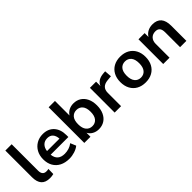

<svg xmlns="http://www.w3.org/2000/svg" viewBox="158 -1690 2684 2684"><g transform="rotate(-45 1500.5 -347.5)"><path d="M235 10Q148 10 106.5 -37.5Q65 -85 65 -177V-705H190V-183Q190 -93 266 -93Q277 -93 288 -94Q299 -95 309 -98L307 1Q271 10 235 10Z M620 10Q537 10 477 -21Q417 -52 384.5 -109Q352 -166 352 -244Q352 -320 383.5 -377Q415 -434 470.5 -466.5Q526 -499 597 -499Q701 -499 761.5 -433Q822 -367 822 -253V-216H472Q486 -85 622 -85Q663 -85 704 -97.5Q745 -110 779 -137L814 -53Q779 -24 726 -7Q673 10 620 10ZM602 -414Q547 -414 513 -380Q479 -346 472 -288H718Q714 -349 684.5 -381.5Q655 -414 602 -414Z M1203 10Q1149 10 1106.5 -14Q1064 -38 1043 -79V0H921V-705H1046V-417Q1068 -454 1109.5 -476.5Q1151 -499 1203 -499Q1268 -499 1316 -468Q1364 -437 1391 -380.5Q1418 -324 1418 -245Q1418 -167 1391 -109.5Q1364 -52 1315.5 -21Q1267 10 1203 10ZM1168 -85Q1224 -85 1258 -125.5Q1292 -166 1292 -245Q1292 -325 1258 -364.5Q1224 -404 1168 -404Q1112 -404 1078 -364.5Q1044 -325 1044 -245Q1044 -166 1078 -125.5Q1112 -85 1168 -85Z M1521 0V-489H1643V-403Q1679 -490 1797 -499L1835 -502L1843 -396L1771 -389Q1648 -377 1648 -263V0Z M2128 10Q2052 10 1996 -21Q1940 -52 1909 -109.5Q1878 -167 1878 -245Q1878 -323 1909 -380Q1940 -437 1996 -468Q2052 -499 2128 -499Q2204 -499 2260 -468Q2316 -437 2347 -380Q2378 -323 2378 -245Q2378 -167 2347 -109.5Q2316 -52 2260 -21Q2204 10 2128 10ZM2128 -85Q2184 -85 2218 -125.5Q2252 -166 2252 -245Q2252 -325 2218 -364.5Q2184 -404 2128 -404Q2072 -404 2038 -364.5Q2004 -325 2004 -245Q2004 -166 2038 -125.5Q2072 -85 2128 -85Z M2481 0V-489H2603V-413Q2628 -455 2670.5 -477Q2713 -499 2766 -499Q2939 -499 2939 -298V0H2814V-292Q2814 -349 2792.5 -375Q2771 -401 2726 -401Q2671 -401 2638.5 -366.5Q2606 -332 2606 -275V0Z"/></g></svg>

Font: Nunito Sans
Style: Bold
Weight: 700
Designer: Vernon Adams
Foundry: Vernon Adams
Version: Version 3.101; ttfautohint (v1.8.4.7-5d5b);gftools[0.9.27]